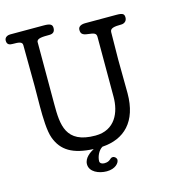

<svg xmlns="http://www.w3.org/2000/svg" viewBox="-139 -930 1065 1210"><g transform="rotate(-15 393.0 -325.5)"><path d="M407 170C464 170 490 137 490 117C490 105 478 93 465 93C445 93 446 117 405 117C390 117 376 110 376 96C376 69 392 29 420 13C563 4 660 -85 660 -272C660 -345 658 -419 658 -492C658 -554 660 -607 660 -670C660 -695 687 -700 734 -700C750 -700 771 -710 771 -736C771 -759 762 -767 720 -767H517C488 -767 470 -756 470 -736C470 -712 478 -700 517 -696C557 -692 569 -686 569 -663V-272C569 -172 525 -66 396 -66C202 -66 196 -190 196 -323V-729C196 -754 237 -754 279 -754C306 -754 316 -768 316 -790C316 -813 302 -821 260 -821H41C29 -821 4 -815 4 -790C4 -762 24 -759 41 -759C81 -759 104 -757 104 -734C104 -644 106 -556 106 -467C106 -422 105 -377 105 -334C105 -261 107 -173 125 -125C158 -36 228 7 363 13C339 26 297 53 297 95C297 145 355 170 407 170Z"/></g></svg>

Font: Life Savers
Style: ExtraBold
Weight: 800
Designer: Pablo Impallari, Rodrigo Fuenzalida, Brenda Gallo
Foundry: Pablo Impallari, Rodrigo Fuenzalida, Brenda Gallo
Version: Version 3.000